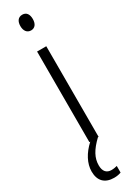

<svg xmlns="http://www.w3.org/2000/svg" viewBox="-252 -744 699 976"><g transform="rotate(-30 97.0 -256.0)"><path d="M99 -732C74 -732 62 -713 62 -686C62 -659 75 -640 99 -640C122 -640 135 -658 135 -686C135 -713 124 -732 99 -732ZM53 126C53 83 73 46 121 0H125V-532H71V0H76C32 40 6 88 6 135C6 190 36 220 90 220C107 220 121 217 131 213V174C124 176 112 179 98 179C69 179 53 161 53 126Z"/></g></svg>

Font: Noto Sans Armenian ExtraCondensed Light
Style: Regular
Weight: 300
Width: 2
Designer: Monotype Design Team
Foundry: Monotype Imaging Inc.
Version: Version 2.008